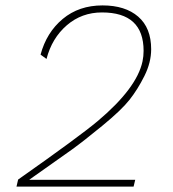

<svg xmlns="http://www.w3.org/2000/svg" viewBox="-20 -690 640 710"><path d="M41 0 47 -26Q273 -185 341 -242Q486 -364 507 -463Q511 -482 511 -502Q511 -644 357 -644Q282 -644 227 -596.5Q172 -549 152 -472L130 -488Q152 -570 212 -620Q272 -670 359 -670Q443 -670 491 -628.5Q539 -587 539 -508Q539 -459 514 -409Q489 -359 459 -321Q429 -283 359 -225.5Q289 -168 246 -137Q203 -106 106 -38Q95 -30 89 -26V-25H124H480L474 0Z"/></svg>

Font: Elaine Sans ExtraLight
Style: Italic
Weight: 275
Italic angle: -13°
Designer: Wei Huang
Foundry: Wei Huang
Version: Version 2.001;December 24, 2019;FontCreator 12.0.0.2547 64-b